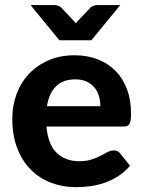

<svg xmlns="http://www.w3.org/2000/svg" viewBox="-20 -746 576 773"><path d="M384 -318.5Q384 -340 378.2 -359.5Q372.5 -379 360 -394Q347.5 -409 328.5 -417.8Q309.5 -426.5 283 -426.5Q233.5 -426.5 205.5 -398.5Q177.5 -370.5 169 -318.5ZM167 -236.5Q173.5 -164 208.2 -130.5Q243 -97 299 -97Q327.5 -97 348.2 -103.8Q369 -110.5 384.8 -118.8Q400.5 -127 413.2 -133.8Q426 -140.5 438.5 -140.5Q454.5 -140.5 463.5 -128.5L503.5 -78.5Q481.5 -53 455 -36.2Q428.5 -19.5 400 -9.8Q371.5 0 342.5 3.8Q313.5 7.5 286.5 7.5Q232.5 7.5 185.8 -10.2Q139 -28 104.2 -62.8Q69.5 -97.5 49.5 -149Q29.5 -200.5 29.5 -268.5Q29.5 -321 46.8 -367.5Q64 -414 96.5 -448.5Q129 -483 175.5 -503.2Q222 -523.5 280.5 -523.5Q330 -523.5 371.8 -507.8Q413.5 -492 443.8 -462Q474 -432 490.8 -388.2Q507.5 -344.5 507.5 -288.5Q507.5 -273 506 -263Q504.5 -253 501 -247Q497.5 -241 491.5 -238.8Q485.5 -236.5 476 -236.5ZM464 -725.5 348 -584H219L103 -725.5H198.5Q207 -725.5 214.2 -722.8Q221.5 -720 225.5 -716.5L273.5 -665.5Q279.5 -659.5 285.5 -652Q288.5 -656 291.2 -659.2Q294 -662.5 297 -665.5L345 -716.5Q349 -719.5 356.5 -722.5Q364 -725.5 372 -725.5Z"/></svg>

Font: LatoLatin Heavy
Style: Regular
Weight: 800
Designer: Lukasz Dziedzic with Adam Twardoch and Botio Nikoltchev
Foundry: tyPoland Lukasz Dziedzic
Version: Version 2.015; 2015-08-06; http://www.latofonts.com/